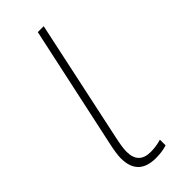

<svg xmlns="http://www.w3.org/2000/svg" viewBox="-185 -557 597 597"><g transform="rotate(-45 113.5 -258.5)"><path d="M109 10Q137 10 158 3V-22Q135 -15 111 -15Q58 -15 58 -69Q58 -87 66 -124L152 -527H126L39 -123Q31 -86 31 -67Q31 10 109 10Z"/></g></svg>

Font: Noto Sans UI SemiCondensed Thin
Style: Italic
Weight: 250
Width: 4
Italic angle: -12°
Designer: Monotype Design Team
Foundry: Monotype Imaging Inc.
Version: Version 1.901